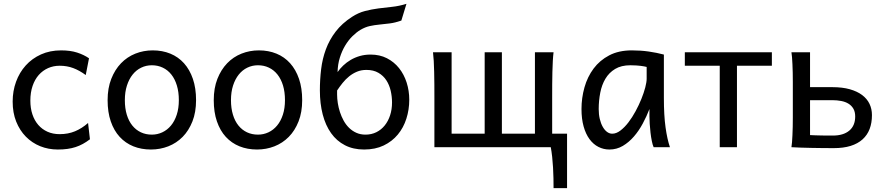

<svg xmlns="http://www.w3.org/2000/svg" viewBox="-20 -772 4635 1007"><path d="M429.7 -378.4Q396.5 -402.8 363.8 -415Q331.1 -427.2 293 -427.2Q260.3 -427.2 232.2 -414.8Q204.1 -402.3 183.3 -378.9Q162.6 -355.5 150.9 -321.3Q139.2 -287.1 139.2 -244.1Q139.2 -204.6 149.9 -172.4Q160.6 -140.1 180.7 -116.9Q200.7 -93.8 229 -81.1Q257.3 -68.4 293 -68.4Q337.4 -68.4 373.5 -83.5Q409.7 -98.6 441.9 -127L451.7 -41.5Q433.1 -27.3 414.8 -17.3Q396.5 -7.3 376.5 -0.7Q356.4 5.9 333.5 9Q310.5 12.2 283.2 12.2Q233.9 12.2 190.9 -5.1Q147.9 -22.5 115.7 -55.2Q83.5 -87.9 64.9 -134.3Q46.4 -180.7 46.4 -239.3Q46.4 -294.4 64.2 -343.3Q82 -392.1 115 -428.7Q147.9 -465.3 195.1 -486.6Q242.2 -507.8 300.3 -507.8Q349.1 -507.8 384.5 -496.3Q419.9 -484.9 446.8 -466.3Z M634.8 -246.6Q634.8 -204.1 645 -170.4Q655.3 -136.7 674.1 -113.5Q692.9 -90.3 718.8 -78.1Q744.6 -65.9 776.4 -65.9Q805.7 -65.9 831.5 -78.1Q857.4 -90.3 876.7 -113.5Q896 -136.7 907 -170.4Q918 -204.1 918 -246.6Q918 -289.6 907.7 -323.5Q897.5 -357.4 878.7 -381.1Q859.9 -404.8 833.7 -417.2Q807.6 -429.7 776.4 -429.7Q746.6 -429.7 720.7 -417.2Q694.8 -404.8 675.8 -381.1Q656.7 -357.4 645.8 -323.5Q634.8 -289.6 634.8 -246.6ZM544.4 -246.6Q544.4 -309.6 563.5 -358.2Q582.5 -406.7 614.7 -440.2Q647 -473.6 689.9 -490.7Q732.9 -507.8 781.2 -507.8Q831.5 -507.8 873.3 -490.7Q915 -473.6 945.1 -440.2Q975.1 -406.7 991.7 -358.2Q1008.3 -309.6 1008.3 -246.6Q1008.3 -183.6 989.3 -135.3Q970.2 -86.9 938 -54.2Q905.8 -21.5 862.8 -4.6Q819.8 12.2 771.5 12.2Q721.2 12.2 679.4 -4.6Q637.7 -21.5 607.7 -54.2Q577.6 -86.9 561 -135.3Q544.4 -183.6 544.4 -246.6Z M1191.4 -246.6Q1191.4 -204.1 1201.7 -170.4Q1211.9 -136.7 1230.7 -113.5Q1249.5 -90.3 1275.4 -78.1Q1301.3 -65.9 1333 -65.9Q1362.3 -65.9 1388.2 -78.1Q1414.1 -90.3 1433.3 -113.5Q1452.6 -136.7 1463.6 -170.4Q1474.6 -204.1 1474.6 -246.6Q1474.6 -289.6 1464.4 -323.5Q1454.1 -357.4 1435.3 -381.1Q1416.5 -404.8 1390.4 -417.2Q1364.3 -429.7 1333 -429.7Q1303.2 -429.7 1277.3 -417.2Q1251.5 -404.8 1232.4 -381.1Q1213.4 -357.4 1202.4 -323.5Q1191.4 -289.6 1191.4 -246.6ZM1101.1 -246.6Q1101.1 -309.6 1120.1 -358.2Q1139.2 -406.7 1171.4 -440.2Q1203.6 -473.6 1246.6 -490.7Q1289.6 -507.8 1337.9 -507.8Q1388.2 -507.8 1429.9 -490.7Q1471.7 -473.6 1501.7 -440.2Q1531.7 -406.7 1548.3 -358.2Q1564.9 -309.6 1564.9 -246.6Q1564.9 -183.6 1545.9 -135.3Q1526.9 -86.9 1494.6 -54.2Q1462.4 -21.5 1419.4 -4.6Q1376.5 12.2 1328.1 12.2Q1277.8 12.2 1236.1 -4.6Q1194.3 -21.5 1164.3 -54.2Q1134.3 -86.9 1117.7 -135.3Q1101.1 -183.6 1101.1 -246.6Z M1901.9 -405.3Q1874.5 -405.3 1852.3 -396Q1830.1 -386.7 1811.3 -371.6Q1792.5 -356.4 1776.9 -336.9Q1761.2 -317.4 1748 -297.4V-275.9Q1748 -254.9 1751.7 -231.2Q1755.4 -207.5 1762.9 -184.3Q1770.5 -161.1 1782.2 -139.6Q1793.9 -118.2 1810.5 -101.8Q1827.1 -85.4 1848.6 -75.7Q1870.1 -65.9 1897 -65.9Q1928.2 -65.9 1953.9 -78.6Q1979.5 -91.3 1997.8 -114Q2016.1 -136.7 2026.1 -167.5Q2036.1 -198.2 2036.1 -234.4Q2036.1 -265.6 2029.1 -296.1Q2022 -326.7 2006.3 -350.8Q1990.7 -375 1964.8 -390.1Q1939 -405.3 1901.9 -405.3ZM2126.5 -249Q2126.5 -196.8 2111.3 -149.4Q2096.2 -102.1 2066.4 -66.2Q2036.6 -30.3 1992.4 -9Q1948.2 12.2 1889.6 12.2Q1832.5 12.2 1789.1 -10.3Q1745.6 -32.7 1716.6 -73.5Q1687.5 -114.3 1672.6 -171.4Q1657.7 -228.5 1657.7 -297.9Q1657.7 -354.5 1664.3 -409.2Q1670.9 -463.9 1689.2 -513.4Q1707.5 -563 1740.5 -606.2Q1773.4 -649.4 1826.2 -683.6Q1859.4 -705.1 1894 -714.1Q1928.7 -723.1 1964.6 -727.8Q2000.5 -732.4 2037.4 -736.3Q2074.2 -740.2 2111.8 -752L2085 -664.1Q2052.7 -652.8 2024.4 -649.2Q1996.1 -645.5 1970 -643.1Q1943.8 -640.6 1919.4 -635.3Q1895 -629.9 1870.1 -615.2Q1849.1 -602.5 1828.1 -581.8Q1807.1 -561 1790.3 -533Q1773.4 -504.9 1762.5 -470Q1751.5 -435.1 1750.5 -394Q1762.7 -411.6 1780 -428.2Q1797.4 -444.8 1819.3 -457.8Q1841.3 -470.7 1867.4 -478.3Q1893.6 -485.8 1923.8 -485.8Q1971.7 -485.8 2009.3 -466.6Q2046.9 -447.3 2073 -414.6Q2099.1 -381.8 2112.8 -338.9Q2126.5 -295.9 2126.5 -249Z M2258.3 0V-258.8Q2258.3 -294.4 2258.1 -329.1Q2257.8 -363.8 2257.1 -394.8Q2256.3 -425.8 2254.9 -452.4Q2253.4 -479 2251 -498H2348.6V-70.8H2522V-498H2612.3V-70.8H2785.6V-498H2883.3Q2880.9 -479 2879.4 -452.4Q2877.9 -425.8 2877.2 -394.8Q2876.5 -363.8 2876.2 -329.1Q2876 -294.4 2876 -258.8V-70.8H2954.1V214.8H2883.3Q2883.3 191.4 2882.8 163.6Q2882.3 135.7 2880.6 106.9Q2878.9 78.1 2876 50.5Q2873 22.9 2868.7 0Z M3371.6 -420.9Q3365.7 -422.4 3358.4 -423.8Q3351.1 -425.3 3341.1 -426.5Q3331.1 -427.7 3317.6 -428.7Q3304.2 -429.7 3286.1 -429.7Q3238.3 -429.7 3206.3 -410.4Q3174.3 -391.1 3155.3 -359.1Q3136.2 -327.1 3128.2 -285.6Q3120.1 -244.1 3120.1 -200.2Q3120.1 -171.9 3125.7 -148.2Q3131.3 -124.5 3141.1 -107.2Q3150.9 -89.8 3163.6 -80.3Q3176.3 -70.8 3190.9 -70.8Q3212.4 -70.8 3234.1 -87.4Q3255.9 -104 3275.9 -130.1Q3295.9 -156.2 3313.5 -188.7Q3331.1 -221.2 3344 -253.2Q3356.9 -285.2 3364.3 -313.5Q3371.6 -341.8 3371.6 -358.9ZM3408.2 0Q3402.8 -11.7 3398.7 -32.2Q3394.5 -52.7 3391.8 -75.9Q3389.2 -99.1 3387.7 -122.1Q3386.2 -145 3386.2 -161.1V-200.2Q3371.6 -162.1 3351.3 -124.3Q3331.1 -86.4 3304.9 -56.2Q3278.8 -25.9 3246.6 -6.8Q3214.4 12.2 3176.3 12.2Q3145.5 12.2 3118.7 -1.5Q3091.8 -15.1 3072 -42Q3052.2 -68.8 3041 -108.6Q3029.8 -148.4 3029.8 -200.2Q3029.8 -258.3 3045.4 -313.7Q3061 -369.1 3093.3 -412.4Q3125.5 -455.6 3175.3 -481.7Q3225.1 -507.8 3293.5 -507.8Q3340.8 -507.8 3382.8 -501.7Q3424.8 -495.6 3461.9 -485.8V-258.8Q3461.9 -166.5 3470.7 -103.8Q3479.5 -41 3493.7 0Z M4028.3 -427.2H3845.2V0H3754.9V-427.2H3571.8V-498H4028.3Z M4138.2 -342.3Q4138.2 -367.2 4137.7 -390.9Q4137.2 -414.6 4136.2 -435.1Q4135.3 -455.6 4134 -471.7Q4132.8 -487.8 4130.9 -498H4228.5V-314.9H4345.7Q4397.9 -314.9 4436.8 -304Q4475.6 -293 4501.5 -273.7Q4527.3 -254.4 4540.3 -227.5Q4553.2 -200.7 4553.2 -168.5Q4553.2 -127.4 4541 -95.5Q4528.8 -63.5 4503.9 -41Q4479 -18.6 4441.4 -6.8Q4403.8 4.9 4353 4.9Q4327.1 4.9 4296.6 4.6Q4266.1 4.4 4236.1 3.7Q4206.1 2.9 4178.5 2.2Q4150.9 1.5 4130.9 0Q4132.8 -10.3 4134 -26.4Q4135.3 -42.5 4136.2 -63Q4137.2 -83.5 4137.7 -107.2Q4138.2 -130.9 4138.2 -156.2ZM4228.5 -63.5Q4240.7 -62.5 4255.6 -62.3Q4270.5 -62 4286.4 -61.5Q4302.2 -61 4317.9 -61H4348.1Q4403.3 -61 4434.3 -86.9Q4465.3 -112.8 4465.3 -161.1Q4465.3 -185.5 4455.8 -201.9Q4446.3 -218.3 4429.9 -228.3Q4413.6 -238.3 4391.8 -242.4Q4370.1 -246.6 4345.7 -246.6H4228.5Z"/></svg>

Font: Andika Compact
Style: Regular
Weight: 400
Designer: Victor Gaultney, Annie Olsen, Julie Remington, Don Collingsworth, Eric Hays, Becca Hirsbrunner
Foundry: SIL International
Version: Version 5.000 ; LnSpcTght